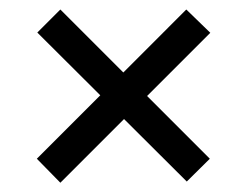

<svg xmlns="http://www.w3.org/2000/svg" viewBox="-20 -537 519 404"><path d="M107 -152.5 57.5 -203 191 -336.5 58.5 -468.5 107 -517 239.5 -384.5 372 -517 422.5 -468 289.5 -335 421.5 -203 373 -155 241 -286.5Z"/></svg>

Font: Libre Caslon Text
Style: Bold
Weight: 700
Designer: Pablo Impallari, Rodrigo Fuenzalida, Katja Schimmel
Foundry: Pablo Impallari, Rodrigo Fuenzalida
Version: Version 2.000